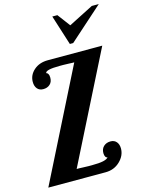

<svg xmlns="http://www.w3.org/2000/svg" viewBox="-144 -1085 884 1169"><g transform="rotate(-15 298.5 -500.0)"><path d="M385 -811H364L304 -1000H336L396 -920L553 -1000H597ZM249 -64Q272 -63 283 -63Q294 -63 303 -63Q349 -63 374 -68.5Q399 -74 407 -85Q399 -85 394 -93.5Q389 -102 389 -116Q389 -143 406 -158.5Q423 -174 449 -174Q473 -174 486.5 -158Q500 -142 500 -116Q500 -71 463 -35.5Q426 0 372 0H11L361 -696Q356 -696 349 -696Q342 -696 326 -697Q304 -698 292.5 -698Q281 -698 271 -698Q224 -698 201.5 -692.5Q179 -687 179 -676Q186 -676 191 -667.5Q196 -659 196 -644Q196 -617 179.5 -602Q163 -587 137 -587Q113 -587 99.5 -603Q86 -619 86 -646Q86 -689 120.5 -719.5Q155 -750 209 -750H552L207 -65Q213 -65 222 -65Q231 -65 249 -64Z"/></g></svg>

Font: Galada
Style: Regular
Weight: 400
Designer: Latin by Pablo Impallari, Bengali by Jeremie Hornus, Yoann Minet, and Juan Bruce
Foundry: black foundry
Version: Version 1.261;PS 1.261;hotconv 1.0.86;makeotf.lib2.5.63406